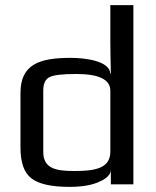

<svg xmlns="http://www.w3.org/2000/svg" viewBox="-20 -720 611 750"><path d="M256 -494C133 -494 60 -468 60 -357V-144C60 -85 74 -45 103 -23C132 -1 181 10 251 10C301 10 341 3 370 -11C399 -24 413 -40 413 -57V0H501V-700H411V-555C411 -528 412 -487 413 -432H411C409 -482 313 -494 256 -494ZM270 -52C197 -52 149 -62 149 -127V-366C149 -393 157 -411 174 -419C190 -427 225 -431 278 -431C367 -431 411 -409 411 -366V-127C411 -61 348 -52 270 -52Z"/></svg>

Font: Gamestation Text
Style: Bold
Weight: 400
Designer: Jonas Hecksher
Foundry: Jonas Hecksher, Playtypeª, e-types AS
Version: Version 1.003